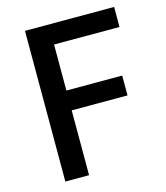

<svg xmlns="http://www.w3.org/2000/svg" viewBox="-110 -822 786 907"><g transform="rotate(-15 283.0 -368.5)"><path d="M97 0V-737H533V-639H213V-414H486V-317H213V0Z"/></g></svg>

Font: Noto Sans TC Thin Medium
Style: Regular
Weight: 500
Version: Version 2.004-H2;hotconv 1.0.118;makeotfexe 2.5.65603